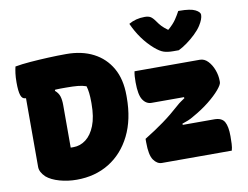

<svg xmlns="http://www.w3.org/2000/svg" viewBox="-88 -970 1426 1105"><g transform="rotate(-10 625.0 -417.5)"><path d="M982 -622H950Q916 -622 894 -629.5Q872 -637 843 -662Q771 -725 728 -821Q769 -845 821 -845Q843 -845 855.5 -837.5Q868 -830 884 -807Q894 -792 906.5 -778.5Q919 -765 941 -749H944Q975 -776 991 -800Q1007 -824 1018 -845H1024Q1089 -845 1116.5 -831Q1144 -817 1144 -801Q1144 -776 1121 -740Q1107 -718 1082.5 -694.5Q1058 -671 1031.5 -652Q1005 -633 982 -622ZM340 -713Q431 -713 498 -678.5Q565 -644 602.5 -578.5Q640 -513 640 -418V-407Q640 -278 593.5 -184.5Q547 -91 465 -40.5Q383 10 275 10Q223 10 175 -3.5Q127 -17 99 -41Q68 -71 68 -101V-503Q66 -503 65 -503Q46 -503 38 -526.5Q30 -550 30 -601Q30 -632 33 -654.5Q36 -677 40 -693Q78 -700 128.5 -704Q179 -708 234 -710.5Q289 -713 340 -713ZM710 -547H1092Q1118 -547 1138.5 -525.5Q1159 -504 1171 -472Q1183 -440 1183 -408V-400Q1183 -386 1158.5 -357Q1134 -328 1092 -294.5Q1050 -261 996 -231Q980 -221 963.5 -214.5Q947 -208 929 -202L930 -195H1114Q1158 -195 1173.5 -167.5Q1189 -140 1189 -83Q1189 -61 1188 -39Q1187 -17 1182 0H774Q746 0 725.5 -29Q705 -58 705 -132V-153Q767 -191 818 -228Q869 -265 920 -311Q931 -321 942 -328.5Q953 -336 966 -345L964 -351H775Q744 -351 724.5 -380.5Q705 -410 705 -483Q705 -502 706 -517.5Q707 -533 710 -547ZM272 -178H289Q328 -178 361 -203Q394 -228 414 -278.5Q434 -329 434 -406V-416Q434 -476 423 -510Q401 -518 373 -520.5Q345 -523 307 -523Q290 -523 273.5 -523Q257 -523 242 -522L239 -516Q259 -499 265.5 -478Q272 -457 272 -428Z"/></g></svg>

Font: Recursive Sn Csl St Blk
Style: Regular
Weight: 900
Version: Version 1.079;hotconv 1.0.112;makeotfexe 2.5.65598; ttfautoh